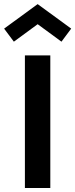

<svg xmlns="http://www.w3.org/2000/svg" viewBox="-70 -936 374 956"><path d="M180.5 0H54V-660H180.5ZM236 -728.5 117.5 -815.5 -1 -728.5 -49.5 -793.5 117.5 -915.5 284.5 -793.5Z"/></svg>

Font: Lucymar Sans SemiBold
Style: Regular
Weight: 600
Foundry: The League of Moveable Type (original font) / Main changes by Cristiano Sobral with portions from Mirco Monsees
Version: Version 2.001;August 30, 2020;FontCreator 13.0.0.2681 64-bit